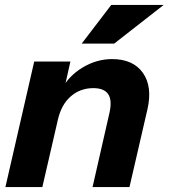

<svg xmlns="http://www.w3.org/2000/svg" viewBox="-20 -760 685 780"><path d="M2 0 119 -510H266L239 -390H242L152 0ZM356 0 425 -303Q436 -353 419.5 -377.5Q403 -402 359 -402Q306 -402 267.5 -368.5Q229 -335 215 -273L230 -396Q259 -452 316 -486Q373 -520 435 -520Q521 -520 560.5 -464Q600 -408 579 -316L506 0ZM444 -583H312L432 -740H645Z"/></svg>

Font: Instrument Sans
Style: Bold Italic
Weight: 700
Italic angle: -13°
Designer: Rodrigo Fuenzalida
Foundry: fragTYPE
Version: Version 1.000;gftools[0.9.28]